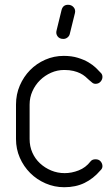

<svg xmlns="http://www.w3.org/2000/svg" viewBox="-20 -784 469 804"><path d="M359 -108Q366 -117 380 -117Q394 -117 401.5 -108Q409 -99 409 -88Q409 -78 400 -70Q371 -36 334 -18Q297 0 249 0Q208 0 171 -16Q134 -32 106.5 -59.5Q79 -87 63 -123.5Q47 -160 47 -202V-346Q47 -389 63 -426Q79 -463 106 -490.5Q133 -518 169.5 -534Q206 -550 247 -550Q280 -550 306 -542Q332 -534 350.5 -523Q369 -512 381.5 -500Q394 -488 401 -480Q409 -473 409 -462Q409 -451 401 -442Q393 -433 380 -433Q372 -433 366 -438L353 -449Q346 -456 337 -463.5Q328 -471 316 -477Q304 -483 287.5 -487Q271 -491 249 -491Q220 -491 194 -479.5Q168 -468 148 -448.5Q128 -429 116 -402.5Q104 -376 104 -346V-202Q104 -171 115.5 -145Q127 -119 147.5 -100Q168 -81 194.5 -70Q221 -59 251 -59Q280 -59 309.5 -70.5Q339 -82 359 -108ZM238 -743Q244 -764 265 -764Q279 -764 288 -754Q297 -744 294 -730L272 -641Q270 -633 262.5 -627Q255 -621 245 -621Q229 -621 221 -632Q213 -643 217 -657Z"/></svg>

Font: VDS
Style: Thin
Weight: 100
Width: 0
Designer: artmaker
Foundry: artmaker
Version: Version 1.000 2012 initial release